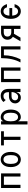

<svg xmlns="http://www.w3.org/2000/svg" viewBox="2246 -2832 782 5313"><g transform="rotate(-90 2636.5 -176.0)"><path d="M495.1 -537.1V0H407.2V-459H178.7V0H90.8V-537.1Z M976.1 -129.9Q1001 -181.2 1001 -268.6Q1001 -356 976.1 -407.2Q945.3 -470.2 878.9 -470.2Q812.5 -470.2 781.7 -407.2Q756.8 -356 756.8 -268.6Q756.8 -181.2 781.7 -129.9Q812.5 -66.9 878.9 -66.9Q945.3 -66.9 976.1 -129.9ZM725.6 -68.4Q668.9 -143.1 668.9 -268.6Q668.9 -394 725.6 -468.8Q784.7 -546.9 878.9 -546.9Q973.1 -546.9 1032.2 -468.8Q1088.9 -394 1088.9 -268.6Q1088.9 -143.1 1032.2 -68.4Q973.1 9.8 878.9 9.8Q784.7 9.8 725.6 -68.4Z M1420.9 0V-459H1269.5V-537.1H1660.2V-459H1508.8V0Z M2050.8 -470.2Q1991.2 -470.2 1960.4 -407.2Q1935.5 -356 1935.5 -268.6Q1935.5 -181.2 1960.4 -129.9Q1991.2 -66.9 2050.8 -66.9Q2117.2 -66.9 2147.9 -129.9Q2172.9 -181.2 2172.9 -268.6Q2172.9 -356 2147.9 -407.2Q2117.2 -470.2 2050.8 -470.2ZM1848.6 -537.1H1936.5V-469.7Q1963.9 -546.9 2050.8 -546.9Q2145 -546.9 2204.1 -468.8Q2260.7 -394 2260.7 -268.6Q2260.7 -143.1 2204.1 -68.4Q2145 9.8 2050.8 9.8Q1970.2 9.8 1936.5 -67.4V195.3H1848.6Z M2833 0H2745.1V-115.7Q2704.6 9.8 2594.2 9.8Q2515.1 9.8 2471.2 -42Q2431.6 -88.4 2431.6 -146Q2431.6 -232.4 2500.5 -280.8Q2554.2 -318.8 2627.4 -318.8H2742.7Q2742.7 -387.2 2727.5 -416Q2698.7 -470.7 2634.3 -470.7Q2556.6 -470.7 2525.9 -407.2L2469.7 -468.8Q2528.8 -546.9 2645.5 -546.9Q2744.6 -546.9 2798.3 -467.8Q2833 -416.5 2833 -319.3ZM2745.1 -247.6Q2688.5 -247.6 2628.9 -247.6Q2574.2 -247.6 2543 -218.8Q2515.6 -193.4 2515.6 -149.9Q2515.6 -117.2 2537.1 -93.8Q2563.5 -64.9 2611.8 -64.9Q2663.1 -64.9 2696.3 -106.9Q2745.1 -167.5 2745.1 -247.6Z M3424.8 -537.1V0H3336.9V-459H3108.4V0H3020.5V-537.1Z M3564.5 0Q3683.6 -209 3684.1 -537.1H4010.7V0H3922.9V-459H3762.7Q3762.7 -224.6 3652.3 0Z M4150.4 0 4274.9 -211.4Q4266.6 -216.3 4259.3 -221.7Q4193.4 -270 4193.4 -359.4Q4193.4 -449.2 4264.6 -498Q4321.8 -537.1 4395 -537.1H4580.1V0H4492.2V-179.7H4395Q4376.5 -179.7 4359.4 -182.1L4252.4 0ZM4492.2 -254.4V-462.4H4394.5Q4344.7 -462.4 4316.9 -440.9Q4281.2 -413.6 4281.2 -359.4Q4281.2 -311 4314.9 -280.3Q4343.8 -254.4 4394.5 -254.4Z M5178.2 -163.1Q5163.1 -107.9 5133.8 -68.4Q5075.7 9.8 4980.5 9.8Q4886.2 9.8 4827.1 -68.4Q4770.5 -143.1 4770.5 -268.6Q4770.5 -394 4827.1 -468.8Q4886.2 -546.9 4980.5 -546.9Q5075.7 -546.9 5133.8 -468.8Q5163.1 -429.2 5178.2 -373.5H5090.3Q5085 -392.1 5077.6 -407.2Q5047.4 -470.2 4980.5 -470.2Q4913.6 -470.2 4883.3 -407.2Q4864.3 -367.7 4859.9 -306.6H5069.8V-228.5H4859.9Q4864.3 -168.9 4883.3 -129.9Q4914.1 -66.9 4980.5 -66.9Q5047.4 -66.9 5077.6 -129.9Q5085 -145 5090.3 -163.1Z"/></g></svg>

Font: Consola Mono
Style: Book
Weight: 400
Monospace: yes
Version: Version 2.001